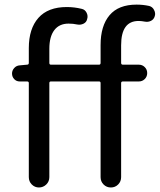

<svg xmlns="http://www.w3.org/2000/svg" viewBox="-20 -829 706 849"><path d="M639.6 -802.7Q654.3 -798.8 661.1 -785.2Q666 -776.4 666 -767.6Q666 -762.7 664.1 -756.8Q660.2 -743.2 647.5 -736.8Q634.8 -730.5 620.1 -733.4Q605.5 -736.3 592.8 -736.3Q515.6 -736.3 515.6 -628.9V-550.8Q515.6 -543 523.4 -543H593.8Q609.4 -543 620.1 -532.2Q630.9 -521.5 630.9 -505.9Q630.9 -490.2 620.1 -479.5Q609.4 -468.8 593.8 -468.8H523.4Q515.6 -468.8 515.6 -461.9V-45.9Q515.6 -26.4 502.4 -13.2Q489.3 0 470.2 0Q451.2 0 438 -13.2Q424.8 -26.4 424.8 -45.9V-461.9Q424.8 -468.8 418 -468.8H205.1Q198.2 -468.8 198.2 -461.9V-45.9Q198.2 -26.4 184.6 -13.2Q170.9 0 152.3 0Q133.8 0 120.6 -13.2Q107.4 -26.4 107.4 -45.9V-461.9Q107.4 -468.8 99.6 -468.8H67.4Q52.7 -468.8 43 -479Q33.2 -489.3 33.2 -503.9Q33.2 -517.6 43 -528.3Q52.7 -539.1 67.4 -540L99.6 -543Q107.4 -543 107.4 -550.8V-616.2Q107.4 -702.1 149.9 -750Q192.4 -797.9 275.4 -797.9Q308.6 -797.9 340.8 -790Q355.5 -787.1 362.8 -772.9Q370.1 -758.8 365.2 -744.1Q362.3 -730.5 349.1 -724.1Q335.9 -717.8 321.3 -720.7Q303.7 -724.6 283.2 -724.6Q242.2 -724.6 220.2 -695.8Q198.2 -667 198.2 -613.3V-550.8Q198.2 -543 205.1 -543H418Q424.8 -543 424.8 -550.8V-629.9Q424.8 -714.8 464.4 -761.7Q503.9 -808.6 584 -808.6Q612.3 -808.6 639.6 -802.7Z"/></svg>

Font: Gen Jyuu Gothic Regular
Style: Regular
Weight: 400
Designer: [Source Han Sans]
Ryoko NISHIZUKA  (kana & ideographs); Paul D. Hunt (Latin, Greek & Cyrillic); Wenlong ZHANG  (bopomofo
Version: Version 1.002.20150607